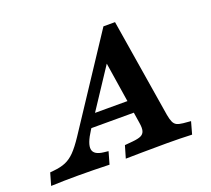

<svg xmlns="http://www.w3.org/2000/svg" viewBox="-172 -700 912 830"><g transform="rotate(-20 284.0 -285.5)"><path d="M193.8 -58.9 214.8 -56.5 198.7 0Q122.9 -2.4 55.9 -2.4Q-13.4 -2.4 -69.9 0L-53.7 -56.5L-37.6 -58.1Q-3.7 -61.3 18.8 -71Q41.4 -80.6 61.6 -101.2Q81.8 -121.8 107.6 -160.5L378.5 -571H431.8L505.5 -117.1Q509.6 -94.7 515.1 -83.2Q520.6 -71.6 530.5 -66.6Q540.4 -61.6 558.9 -59.6L594.3 -56.5L578.6 0Q523.8 -2.4 466 -2.4H463.5H459.5Q387 -2.4 348 -1.6Q310.8 -1.2 273.7 -0.4L290.2 -56.8L326.7 -60.1Q352.7 -62.5 365.5 -68.5Q378.3 -74.5 382.2 -87.8Q386.1 -101.1 382 -125.8L332.7 -441.4L387.4 -491.1L174.5 -168.5Q140.6 -116.1 145.1 -89.9Q149.5 -63.7 193.8 -58.9ZM193.5 -231.9H413.9L423.8 -175.4H159Z"/></g></svg>

Font: Playfair Micro SmCond SmLight
Style: Italic
Weight: 360
Width: 4
Italic angle: -15.6°
Designer: Claus Eggers Sørensen
Foundry: Claus Eggers Sørensen
Version: Version 2.203;Glyphs 3.3 (3326)